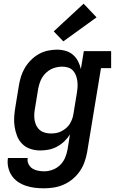

<svg xmlns="http://www.w3.org/2000/svg" viewBox="-20 -807 640 1040"><path d="M219 213Q193 213 168 210Q143 207 119.5 199Q96 191 76.5 177.5Q57 164 43.5 144Q30 124 24.5 99Q19 74 23 49H130Q127 66 134.5 81.5Q142 97 155 105.5Q168 114 185 117.5Q202 121 219 121Q242 121 265 112.5Q288 104 305.5 87Q323 70 332.5 47.5Q342 25 346 2L359 -79Q346 -58 328 -41Q310 -24 288.5 -12.5Q267 -1 244 3.5Q221 8 198 8Q170 8 144.5 -0.5Q119 -9 100.5 -27.5Q82 -46 72.5 -70.5Q63 -95 59 -121.5Q55 -148 57 -176Q59 -204 64 -232L82 -342Q86 -367 93.5 -391.5Q101 -416 114.5 -439Q128 -462 147.5 -481.5Q167 -501 190 -514Q213 -527 238.5 -532.5Q264 -538 289 -538Q313 -538 335.5 -531.5Q358 -525 375 -510.5Q392 -496 402.5 -475.5Q413 -455 418 -433L434 -530H582V-438H527L452 17Q447 44 438 70Q429 96 413 119.5Q397 143 374.5 162Q352 181 326 192.5Q300 204 273 208.5Q246 213 219 213ZM256 -84Q271 -84 285 -86.5Q299 -89 312.5 -96Q326 -103 338 -113Q350 -123 358 -136Q366 -149 371 -163Q376 -177 378 -191L396 -301Q399 -318 400 -334.5Q401 -351 399 -367Q397 -383 391.5 -398Q386 -413 375.5 -424.5Q365 -436 349.5 -441Q334 -446 317 -446Q302 -446 286 -442.5Q270 -439 255.5 -431.5Q241 -424 229 -412.5Q217 -401 208.5 -387Q200 -373 195 -357.5Q190 -342 187 -327L169 -217Q166 -201 165.5 -184.5Q165 -168 168 -153Q171 -138 178 -124.5Q185 -111 197 -101.5Q209 -92 224.5 -88Q240 -84 256 -84Q256 -84 256 -84Q256 -84 256 -84ZM323 -583 271 -637 433 -787 503 -713Z"/></svg>

Font: Iosevka Curly Slab SmBdExObl
Style: Regular
Weight: 600
Width: 7
Italic angle: -9°
Monospace: yes
Designer: Belleve Invis
Foundry: Belleve Invis
Version: Version 11.1.0; ttfautohint (v1.8.3)